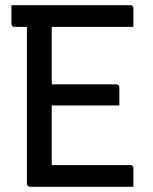

<svg xmlns="http://www.w3.org/2000/svg" viewBox="-20 -720 590 740"><path d="M24.1 -700H483.1Q486.7 -700 488.9 -698.5Q491 -697 492.6 -694.5Q494.1 -692 494.1 -689Q494.1 -668.9 494.1 -652.9Q494.1 -636.9 494.1 -616.5H35.1Q32.1 -616.5 29.6 -618Q27.1 -619.5 25.6 -622Q24.1 -624.5 24.1 -627.5Q24.1 -647.7 24.1 -663.9Q24.1 -680 24.1 -700ZM137.4 -394.9H429Q432 -394.9 434.5 -393.4Q437 -391.8 438.5 -389.6Q440 -387.5 440 -383.9Q440 -370.9 440 -359.1Q440 -347.4 440 -336.7Q440 -325.9 440 -313.5H137.4ZM94.9 0Q92.9 0 90.8 -1Q88.8 -2 87.3 -3.5Q85.8 -5 84.8 -7Q83.8 -9 83.8 -11Q83.8 -59.1 83.8 -119Q83.8 -178.9 83.8 -246.3Q83.8 -313.7 83.8 -384.1Q83.8 -454.5 83.8 -524.5Q83.8 -594.6 83.8 -659.3H185.7L179.4 -642.9Q179.4 -622 179.4 -600.1Q179.4 -578.1 179.4 -554.7Q179.4 -501.9 179.4 -442.9Q179.4 -384 179.4 -323.1Q179.4 -262.2 179.4 -201.3Q179.4 -140.4 179.4 -83.5H483.1Q488.1 -83.5 491.1 -80.5Q494.1 -77.5 494.1 -72.5Q494.1 -53.6 494.1 -36.3Q494.1 -19 494.1 0Z"/></svg>

Font: Recursive Sans Linear Light
Style: Regular
Weight: 300
Version: Version 1.085